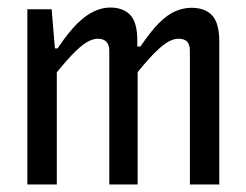

<svg xmlns="http://www.w3.org/2000/svg" viewBox="-20 -490 654 510"><path d="M117.2 -465.3 125.8 -361.5H133Q161.1 -403.5 184.9 -427.1Q208.8 -450.7 230.6 -460.3Q252.4 -470 272.3 -470Q307.3 -470 326 -450.2Q344.7 -430.4 344.7 -382.9V-366.4H353.1Q379.9 -406.3 402.4 -428.9Q424.9 -451.4 446.1 -460.3Q467.3 -469.3 488.3 -469.3Q525.1 -469.3 543.8 -448.7Q562.5 -428.2 562.5 -379.2V0H484.4V-353.7Q484.4 -371.9 477.1 -379.5Q469.8 -387.1 453.5 -387.1Q442.7 -387.1 429.2 -380.3Q415.6 -373.5 395.9 -354.7Q376.2 -335.9 345.6 -298.5V0H270.3V-355Q270.3 -387.1 239.7 -387.1Q228.6 -387.1 214.9 -380.3Q201.2 -373.5 181.4 -354.5Q161.5 -335.5 130.9 -297.9V0H52.7V-465.3Z"/></svg>

Font: Intel One Mono Light
Style: Regular
Weight: 300
Monospace: yes
Designer: Fred Shallcrass
Foundry: Frere-Jones Type LLC
Version: Version 1.004